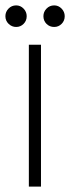

<svg xmlns="http://www.w3.org/2000/svg" viewBox="-34 -692 260 712"><path d="M73 0V-526H118V0ZM26 -592Q10 -592 -2 -603.5Q-14 -615 -14 -632Q-14 -648 -2.5 -660Q9 -672 26 -672Q42 -672 53.5 -660Q65 -648 65 -632Q65 -615 53.5 -603.5Q42 -592 26 -592ZM167 -592Q150 -592 138.5 -603.5Q127 -615 127 -632Q127 -648 138.5 -660Q150 -672 167 -672Q183 -672 194.5 -660Q206 -648 206 -632Q206 -615 194.5 -603.5Q183 -592 167 -592Z"/></svg>

Font: DM Sans 9pt ExtraLight
Style: Regular
Weight: 250
Version: Version 4.004;gftools[0.9.30]